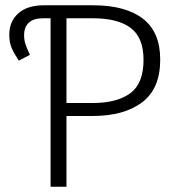

<svg xmlns="http://www.w3.org/2000/svg" viewBox="-20 -705 670 725"><path d="M585 -480Q585 -370 516.5 -318.5Q448 -267 329 -267H231V0H171V-636H142Q106 -636 88.5 -619Q71 -602 71 -573Q71 -553 76.5 -537Q82 -521 93 -498L51 -476Q33 -503 24 -524Q15 -545 15 -574Q15 -624 49 -654.5Q83 -685 146 -685H332Q454 -685 519.5 -634.5Q585 -584 585 -480ZM522 -479Q522 -563 473.5 -599.5Q425 -636 331 -636H231V-316H329Q422 -316 472 -353Q522 -390 522 -479Z"/></svg>

Font: Fira Sans Light
Style: Regular
Weight: 300
Designer: bBox Type GmbH & Carrois Corporate GbR & Edenspiekermann AG
Foundry: bBox Type GmbH & Carrois Corporate GbR & Edenspiekermann AG
Version: Version 4.301